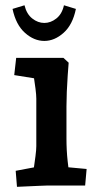

<svg xmlns="http://www.w3.org/2000/svg" viewBox="-20 -718 377 743"><path d="M45.7 5 40.7 -57 162.9 -80 104.5 -29Q107.1 -41.5 110.6 -65.3Q114.1 -89.1 117.3 -113.8Q120.5 -138.5 120.5 -152.5V-336.3Q120.5 -350.5 117.3 -375.5Q114.2 -400.5 110 -426.9Q105.9 -453.4 102.9 -471.5L161.6 -407.1L35.1 -427.4L42.6 -494H225.5L245.7 -475.4Q244.1 -456.5 242 -425.9Q239.8 -395.3 238.5 -363.1Q237.2 -330.9 237.2 -306.3V-182.5Q237.2 -135.8 241.8 -94.5Q246.4 -53.2 250 -31.4L192.6 -75.4L315.2 -64.1L309.5 0H162.1Q155.3 0 134.7 1Q114.1 2 89.7 3Q65.4 4 45.7 5ZM28.5 -683.5 74.8 -697.6Q82.9 -663.7 104.8 -646.5Q126.6 -629.2 151.5 -629.2Q176.3 -629.2 198.1 -646.5Q220 -663.7 227.5 -697.6L273.7 -683.5Q261.2 -622.1 226 -590.9Q190.9 -559.6 151.5 -559.6Q111.7 -559.6 76.6 -590.9Q41.5 -622.1 28.5 -683.5Z"/></svg>

Font: Andada Pro
Style: Regular
Weight: 400
Designer: Carolina Giovagnoli
Foundry: Huerta Tipografica
Version: Version 3.003